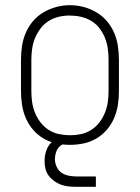

<svg xmlns="http://www.w3.org/2000/svg" viewBox="-20 -551 540 741"><path d="M250 8Q223 8 197 2.5Q171 -3 148 -16.5Q125 -30 107.5 -50.5Q90 -71 79.5 -95.5Q69 -120 65 -146.5Q61 -173 61 -200V-320Q61 -347 65 -373.5Q69 -400 79.5 -424.5Q90 -449 107.5 -469.5Q125 -490 148 -503.5Q171 -517 197 -524Q223 -531 250 -531Q277 -531 303 -524Q329 -517 352 -503.5Q375 -490 392.5 -469.5Q410 -449 420.5 -424.5Q431 -400 435 -373.5Q439 -347 439 -320V-200Q439 -173 435 -146.5Q431 -120 420.5 -95.5Q410 -71 392.5 -50.5Q375 -30 352 -16.5Q329 -3 303 2.5Q277 8 250 8ZM250 -29Q272 -29 293 -33.5Q314 -38 332 -49.5Q350 -61 363.5 -78.5Q377 -96 385 -116Q393 -136 396 -157Q399 -178 399 -200V-320Q399 -342 396 -363.5Q393 -385 385 -405Q377 -425 363.5 -442.5Q350 -460 331 -471Q312 -482 291 -486.5Q270 -491 248 -491Q227 -491 206 -486Q185 -481 167 -469.5Q149 -458 136 -440.5Q123 -423 115 -403.5Q107 -384 104 -362.5Q101 -341 101 -320V-200Q101 -178 104 -157Q107 -136 115 -116Q123 -96 136.5 -78.5Q150 -61 168 -49.5Q186 -38 207.5 -33.5Q229 -29 250 -29ZM275 170Q260 170 245 168.5Q230 167 216 162Q202 157 189.5 148Q177 139 168 127Q159 115 155.5 100.5Q152 86 152 71Q152 51 158 32Q164 13 178 -1Q192 -15 211 -20.5Q230 -26 250 -26V0Q238 0 226 4.5Q214 9 206.5 18Q199 27 195.5 39Q192 51 192 63Q192 78 198.5 92.5Q205 107 217.5 115.5Q230 124 245 127Q260 130 275 130H350V170Z"/></svg>

Font: Zed Sans Extralight
Style: Regular
Weight: 200
Designer: Belleve Invis
Foundry: Belleve Invis
Version: Version 1.0.0; ttfautohint (v1.8.4)